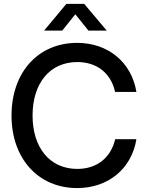

<svg xmlns="http://www.w3.org/2000/svg" viewBox="-20 -961 764 993"><path d="M378.9 11.7C537.6 11.7 660.6 -86.4 685.5 -241.2H575.7C552.7 -142.6 478.5 -87.4 379.9 -87.4C236.3 -87.4 148.4 -198.7 148.4 -363.3C148.4 -528.8 236.3 -640.1 379.9 -640.1C479 -640.1 553.7 -584.5 575.2 -485.4H685.5C660.2 -640.6 537.6 -739.3 378.9 -739.3C177.7 -739.3 39.6 -587.4 39.6 -363.3C39.6 -140.6 178.2 11.7 378.9 11.7ZM208.5 -802.7H301.8L369.6 -887.2L437.5 -802.7H531.7V-803.2L415.5 -940.9H323.2L208.5 -803.2Z"/></svg>

Font: Inteeer Medium
Style: Regular
Weight: 500
Designer: Rasmus Andersson
Foundry: rsms
Version: Version 4.001;Glyphs 3.4 (3402)